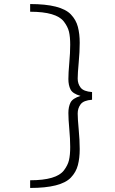

<svg xmlns="http://www.w3.org/2000/svg" viewBox="-20 -897 570 949"><path d="M378 -423Q339 -434 328.5 -455Q318 -476 318 -506.5Q318 -537 322.5 -586.5Q327 -636 327 -675.5Q327 -715 321 -740Q315 -765 296 -790Q259 -839 129 -839V-877Q281 -877 330 -826Q356 -799 365 -764Q374 -729 374 -685.5Q374 -642 369 -588Q364 -534 364 -508.5Q364 -483 378.5 -464Q393 -445 435 -442V-404Q393 -401 378.5 -381.5Q364 -362 364 -336Q364 -310 369 -257Q374 -204 374 -160Q374 -116 365 -81Q356 -46 330 -19Q281 32 129 32V-6Q259 -6 296 -55Q315 -80 321 -105.5Q327 -131 327 -170.5Q327 -210 322.5 -259Q318 -308 318 -338.5Q318 -369 328.5 -390Q339 -411 378 -423Z"/></svg>

Font: Halant Light
Style: Regular
Weight: 300
Designer: Hitesh Malaviya (Devanagari), Satya Rajpurohit (Latin)
Foundry: Indian Type Foundry
Version: Version 1.101;PS 1.0;hotconv 1.0.78;makeotf.lib2.5.61930; tt